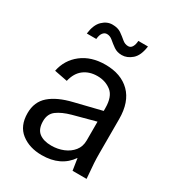

<svg xmlns="http://www.w3.org/2000/svg" viewBox="-171 -802 837 914"><g transform="rotate(30 247.5 -344.5)"><path d="M197 9Q129 9 84 -26Q39 -61 39 -131Q39 -193 81 -229.5Q123 -266 202 -285L348 -321V-336Q348 -400 316 -425Q284 -450 240 -450Q196 -450 165.5 -427Q135 -404 124 -357L52 -371Q65 -436 116.5 -476Q168 -516 246 -516Q332 -516 381.5 -467Q431 -418 431 -324V-134Q431 -109 432.5 -82.5Q434 -56 439 0H362L352 -65Q301 9 197 9ZM122 -135Q122 -91 146.5 -72Q171 -53 214 -53Q249 -53 279.5 -65.5Q310 -78 329 -101.5Q348 -125 348 -159V-262L225 -229Q178 -216 150 -195.5Q122 -175 122 -135ZM289 -594Q263 -594 244.5 -607Q226 -620 211 -633Q196 -646 179 -646Q166 -646 157 -634.5Q148 -623 146 -600H94Q100 -650 124.5 -674Q149 -698 179 -698Q209 -698 227.5 -685Q246 -672 261 -659Q276 -646 294 -646Q308 -646 315.5 -659Q323 -672 324 -692H377Q370 -639 344 -616.5Q318 -594 289 -594Z"/></g></svg>

Font: Special Gothic
Style: Regular
Weight: 400
Designer: Alistair McCready
Foundry: Monolith
Version: Version 1.010; ttfautohint (v1.8.4.7-5d5b)